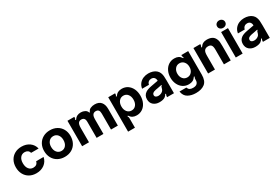

<svg xmlns="http://www.w3.org/2000/svg" viewBox="98 -2128 5359 3687"><g transform="rotate(-30 2777.0 -284.0)"><path d="M35 -285Q35 -370 71 -436Q107 -502 173 -539Q239 -576 325 -576Q429 -576 501.5 -523Q574 -470 595 -380H430Q406 -454 325 -454Q264 -454 227.5 -408.5Q191 -363 191 -285Q191 -205 227.5 -158Q264 -111 325 -111Q413 -111 432 -192H597Q577 -97 503.5 -42.5Q430 12 325 12Q239 12 173.5 -25Q108 -62 71.5 -129.5Q35 -197 35 -285Z M662 -285Q662 -370 699 -436Q736 -502 802.5 -539Q869 -576 955 -576Q1041 -576 1107.5 -539Q1174 -502 1210.5 -436Q1247 -370 1247 -285Q1247 -197 1210.5 -129.5Q1174 -62 1108 -25Q1042 12 955 12Q869 12 802.5 -25Q736 -62 699 -129.5Q662 -197 662 -285ZM1090 -285Q1090 -356 1053 -401Q1016 -446 955 -446Q894 -446 856 -401.5Q818 -357 818 -285Q818 -210 856 -164.5Q894 -119 955 -119Q1016 -119 1053 -164.5Q1090 -210 1090 -285Z M1341 0V-564H1493V-552Q1493 -537 1489.5 -526Q1486 -515 1477 -504L1491 -494Q1521 -539 1556.5 -557.5Q1592 -576 1641 -576Q1689 -576 1730 -554.5Q1771 -533 1783 -490H1796Q1812 -538 1854.5 -557Q1897 -576 1948 -576Q2041 -576 2087 -521.5Q2133 -467 2133 -371V0H1981V-355Q1981 -406 1961 -429.5Q1941 -453 1901 -453Q1865 -453 1841 -429Q1825 -412 1819 -384Q1813 -356 1813 -312V0H1662V-355Q1662 -406 1641.5 -429.5Q1621 -453 1580 -453Q1543 -453 1520 -428Q1506 -411 1499.5 -384Q1493 -357 1493 -312V0Z M2796 -282Q2796 -196 2764.5 -129.5Q2733 -63 2677 -25.5Q2621 12 2549 12Q2498 12 2461.5 -6.5Q2425 -25 2395 -70L2381 -60Q2390 -49 2393.5 -38Q2397 -27 2397 -12V199H2245V-564H2397V-552Q2397 -536 2393.5 -525.5Q2390 -515 2381 -504L2395 -494Q2425 -539 2461.5 -557.5Q2498 -576 2549 -576Q2621 -576 2677 -538.5Q2733 -501 2764.5 -434.5Q2796 -368 2796 -282ZM2375 -282Q2375 -209 2412.5 -163.5Q2450 -118 2510 -118Q2570 -118 2606.5 -163.5Q2643 -209 2643 -282Q2643 -355 2606.5 -400.5Q2570 -446 2510 -446Q2450 -446 2412.5 -400.5Q2375 -355 2375 -282Z M2869 -157Q2869 -243 2937 -289Q2981 -319 3069 -335L3226 -364Q3225 -411 3201 -436Q3179 -460 3135 -460Q3100 -460 3074 -438.5Q3048 -417 3041 -380H2890Q2900 -445 2936.5 -489Q2973 -533 3025.5 -554.5Q3078 -576 3136 -576Q3187 -576 3232 -562Q3277 -548 3309 -520Q3341 -492 3355.5 -455Q3370 -418 3373.5 -379.5Q3377 -341 3377 -280V0H3225V-12Q3225 -36 3239 -65L3225 -73Q3210 -41 3179 -18Q3134 12 3054 12Q2973 12 2921 -32.5Q2869 -77 2869 -157ZM3161 -120Q3190 -134 3205 -156Q3218 -175 3229 -219Q3231 -230 3235.5 -235.5Q3240 -241 3249 -242L3246 -258L3151 -239L3110 -232Q3081 -226 3064.5 -219Q3048 -212 3037 -202Q3020 -185 3020 -162Q3020 -134 3041 -119.5Q3062 -105 3095 -105Q3130 -105 3161 -120Z M3485 25H3637Q3650 63 3677 79Q3704 95 3749 95Q3809 95 3837.5 67.5Q3866 40 3866 -5V-28Q3866 -44 3869.5 -54.5Q3873 -65 3882 -76L3868 -86Q3838 -41 3802 -22.5Q3766 -4 3714 -4Q3642 -4 3586 -41Q3530 -78 3498.5 -143Q3467 -208 3467 -289Q3467 -371 3498.5 -436.5Q3530 -502 3586 -539Q3642 -576 3714 -576Q3766 -576 3802 -557.5Q3838 -539 3868 -494L3882 -504Q3873 -515 3869.5 -526Q3866 -537 3866 -552V-564H4018V-42Q4018 96 3946 153Q3874 210 3750 210Q3648 210 3574.5 168.5Q3501 127 3485 25ZM3888 -290Q3888 -358 3850.5 -402Q3813 -446 3753 -446Q3694 -446 3657 -401.5Q3620 -357 3620 -290Q3620 -223 3656.5 -178.5Q3693 -134 3753 -134Q3813 -134 3850.5 -178Q3888 -222 3888 -290Z M4134 0V-564H4286V-552Q4286 -537 4282.5 -526Q4279 -515 4270 -504L4284 -494Q4314 -539 4349.5 -557.5Q4385 -576 4434 -576Q4571 -576 4613 -480Q4629 -447 4632.5 -413Q4636 -379 4636 -320V0H4485V-322Q4485 -364 4479 -389.5Q4473 -415 4459 -430Q4437 -453 4393 -453Q4339 -453 4312 -421Q4298 -404 4292 -376Q4286 -348 4286 -302V0Z M4900 0H4748V-564H4900ZM4735 -696Q4735 -732 4761 -755Q4787 -778 4824 -778Q4861 -778 4887 -755Q4913 -732 4913 -696Q4913 -659 4887.5 -636.5Q4862 -614 4824 -614Q4787 -614 4761 -636.5Q4735 -659 4735 -696Z M4994 -157Q4994 -243 5062 -289Q5106 -319 5194 -335L5351 -364Q5350 -411 5326 -436Q5304 -460 5260 -460Q5225 -460 5199 -438.5Q5173 -417 5166 -380H5015Q5025 -445 5061.5 -489Q5098 -533 5150.5 -554.5Q5203 -576 5261 -576Q5312 -576 5357 -562Q5402 -548 5434 -520Q5466 -492 5480.5 -455Q5495 -418 5498.5 -379.5Q5502 -341 5502 -280V0H5350V-12Q5350 -36 5364 -65L5350 -73Q5335 -41 5304 -18Q5259 12 5179 12Q5098 12 5046 -32.5Q4994 -77 4994 -157ZM5286 -120Q5315 -134 5330 -156Q5343 -175 5354 -219Q5356 -230 5360.5 -235.5Q5365 -241 5374 -242L5371 -258L5276 -239L5235 -232Q5206 -226 5189.5 -219Q5173 -212 5162 -202Q5145 -185 5145 -162Q5145 -134 5166 -119.5Q5187 -105 5220 -105Q5255 -105 5286 -120Z"/></g></svg>

Font: Open Sauce Sans ExtraBold
Style: Regular
Weight: 800
Designer: Alfredo Marco Pradil
Foundry: Creative Sauce Fz LLC
Version: Version 1.477